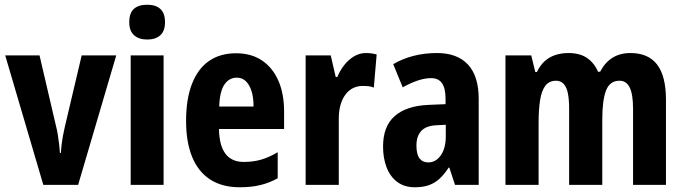

<svg xmlns="http://www.w3.org/2000/svg" viewBox="-20 -781 2889 811"><path d="M163 0 2 -547H147L216 -251Q221 -232 224 -213Q227 -194 229.5 -174Q232 -154 233 -135H237Q238 -151 240 -168.5Q242 -186 245.5 -205.5Q249 -225 254 -246L325 -547H471L310 0Z M671 -547V0H532V-547ZM602 -761Q638 -761 657.5 -743Q677 -725 677 -687Q677 -650 657 -632Q637 -614 602 -614Q567 -614 546.5 -632Q526 -650 526 -687Q526 -726 545.5 -743.5Q565 -761 602 -761Z M977 -556Q1041 -556 1086 -526Q1131 -496 1155.5 -441Q1180 -386 1180 -309V-236H905Q906 -167 932 -132Q958 -97 1010 -97Q1049 -97 1082.5 -106.5Q1116 -116 1153 -138V-28Q1119 -9 1080.5 0.5Q1042 10 993 10Q918 10 867.5 -23Q817 -56 791.5 -118.5Q766 -181 766 -270Q766 -363 791 -427Q816 -491 863 -523.5Q910 -556 977 -556ZM980 -453Q948 -453 928 -424Q908 -395 906 -331H1051Q1051 -369 1042.5 -396Q1034 -423 1018.5 -438Q1003 -453 980 -453Z M1526 -557Q1537 -557 1548.5 -555.5Q1560 -554 1571 -551L1559 -411Q1550 -415 1538.5 -416.5Q1527 -418 1512 -418Q1490 -418 1471.5 -409Q1453 -400 1439.5 -382Q1426 -364 1418.5 -338.5Q1411 -313 1411 -279V0H1271V-547H1377L1398 -456H1405Q1416 -483 1434 -506Q1452 -529 1475.5 -543Q1499 -557 1526 -557Z M1826 -557Q1911 -557 1956.5 -508.5Q2002 -460 2002 -363V0H1902L1878 -73H1875Q1857 -45 1837 -26.5Q1817 -8 1792 1Q1767 10 1732 10Q1688 10 1658 -12.5Q1628 -35 1613 -74Q1598 -113 1598 -162Q1598 -248 1647.5 -291Q1697 -334 1790 -338L1862 -341V-363Q1862 -408 1847 -429.5Q1832 -451 1801 -451Q1775 -451 1745 -441Q1715 -431 1681 -412L1641 -510Q1680 -533 1726.5 -545Q1773 -557 1826 -557ZM1824 -252Q1780 -250 1759.5 -228Q1739 -206 1739 -166Q1739 -129 1752 -112Q1765 -95 1789 -95Q1821 -95 1842 -125Q1863 -155 1863 -205V-254Z M2643 -557Q2718 -557 2755.5 -508.5Q2793 -460 2793 -359V0H2654V-321Q2654 -382 2640 -411Q2626 -440 2597 -440Q2556 -440 2540 -399Q2524 -358 2524 -276V0H2384V-322Q2384 -362 2378.5 -388Q2373 -414 2360.5 -427Q2348 -440 2329 -440Q2300 -440 2284 -419.5Q2268 -399 2261.5 -359Q2255 -319 2255 -260V0H2115V-547H2224L2241 -477H2248Q2260 -503 2279 -521Q2298 -539 2324 -548Q2350 -557 2381 -557Q2430 -557 2460.5 -535.5Q2491 -514 2506 -478H2515Q2535 -517 2567 -537Q2599 -557 2643 -557Z"/></svg>

Font: Noto Sans Display Condensed
Style: Bold
Weight: 700
Width: 3
Designer: Monotype Design Team
Foundry: Monotype Imaging Inc.
Version: Version 2.003